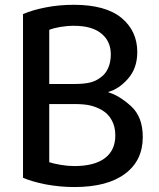

<svg xmlns="http://www.w3.org/2000/svg" viewBox="-20 -755 651 786"><path d="M564.5 -194.3Q564.5 -276.4 516.6 -320.3Q467.8 -364.3 423.8 -377Q423.8 -377.9 423.8 -378.9Q466.8 -390.6 503.9 -432.6Q542 -475.6 542 -542Q542 -627.9 477.5 -681.6Q412.1 -735.4 282.2 -735.4Q221.7 -735.4 167 -724.6Q112.3 -713.9 74.2 -697.3Q74.2 -473.6 74.2 -27.3Q109.4 -11.7 168 0Q226.6 10.7 284.2 10.7Q419.9 10.7 492.2 -43.9Q564.5 -97.7 564.5 -194.3ZM433.6 -532.2Q433.6 -501 422.9 -476.6Q412.1 -452.1 392.6 -438.5Q373 -422.9 347.7 -417Q323.2 -411.1 279.3 -411.1Q247.1 -411.1 181.6 -411.1Q181.6 -466.8 181.6 -632.8Q198.2 -639.6 225.6 -644.5Q253.9 -649.4 282.2 -649.4Q357.4 -649.4 395.5 -617.2Q433.6 -585.9 433.6 -532.2ZM452.1 -201.2Q452.1 -139.6 409.2 -107.4Q366.2 -75.2 284.2 -75.2Q256.8 -75.2 228.5 -80.1Q200.2 -85 181.6 -90.8Q181.6 -169.9 181.6 -329.1Q207 -329.1 282.2 -329.1Q325.2 -329.1 349.6 -323.2Q374 -317.4 396.5 -304.7Q423.8 -289.1 437.5 -262.7Q452.1 -236.3 452.1 -201.2Z"/></svg>

Font: DaxlinePro-Medium
Style: Medium
Weight: 400
Designer: Hans Reichel
Version: Version 7.502; 2006